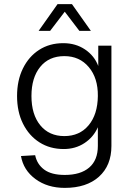

<svg xmlns="http://www.w3.org/2000/svg" viewBox="-20 -752 640 934"><path d="M295 162Q211 162 152.5 119Q94 76 82 7L151 3Q160 47 195 73Q230 99 295 99Q372 99 414 63Q456 27 456 -42V-133Q435 -85 391 -56Q347 -27 290 -27Q223 -27 172 -59.5Q121 -92 92 -150Q63 -208 63 -285Q63 -361 91.5 -419Q120 -477 170.5 -509.5Q221 -542 288 -542Q348 -542 393.5 -511.5Q439 -481 458 -431V-530H522V-42Q522 53 461.5 107.5Q401 162 295 162ZM293 -90Q367 -90 411 -142.5Q455 -195 456 -285Q457 -372 412 -425.5Q367 -479 293 -479Q218 -479 175.5 -426.5Q133 -374 133 -285Q133 -195 176 -142.5Q219 -90 293 -90ZM168 -602 260 -732H330L422 -602H366L295 -695L224 -602Z"/></svg>

Font: Geist Mono Light
Style: Regular
Weight: 300
Monospace: yes
Designer: Basement.studio, Andrés Briganti, Mateo Zaragoza
Foundry: Basement.studio, Vercel, Andrés Briganti, Guido Ferreyra, Mateo Zaragoza
Version: Version 1.500; ttfautohint (v1.8.4.7-5d5b)